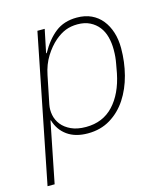

<svg xmlns="http://www.w3.org/2000/svg" viewBox="-108 -605 780 890"><g transform="rotate(-15 282.0 -160.0)"><path d="M151 -508H186L163 -397H166Q198 -455 239.5 -487.5Q281 -520 343 -520Q382 -520 412 -506Q442 -492 462.5 -466.5Q483 -441 494 -406.5Q505 -372 505 -330Q505 -264 489 -202.5Q473 -141 441.5 -93Q410 -45 363 -16.5Q316 12 255 12Q195 12 156.5 -15.5Q118 -43 104 -91H102L44 200H10ZM254 -19Q335 -19 386 -73.5Q437 -128 456 -222L464 -266Q467 -282 468.5 -297.5Q470 -313 470 -333Q470 -365 462.5 -393.5Q455 -422 438.5 -443Q422 -464 397 -476.5Q372 -489 338 -489Q306 -489 280.5 -479Q255 -469 229 -447Q200 -422 176.5 -384.5Q153 -347 143 -297L116 -164Q111 -139 116 -113.5Q121 -88 137.5 -67Q154 -46 183 -32.5Q212 -19 254 -19Z"/></g></svg>

Font: IBM Plex Sans ExtLt
Style: Italic
Weight: 200
Italic angle: -11°
Designer: Mike Abbink, Paul van der Laan, Pieter van Rosmalen
Foundry: Bold Monday
Version: Version 3.005